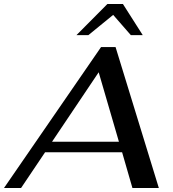

<svg xmlns="http://www.w3.org/2000/svg" viewBox="-53 -947 873 967"><path d="M562 -180H174L53 0H-33L456 -710H529L747 0H614ZM546 -233 444 -583 209 -233ZM488 -927H566L666 -770H606L517 -872L392 -770H332Z"/></svg>

Font: Fahkwang Medium
Style: Italic
Weight: 500
Italic angle: -10°
Version: Version 1.000; ttfautohint (v1.6)